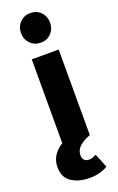

<svg xmlns="http://www.w3.org/2000/svg" viewBox="-191 -765 630 1025"><g transform="rotate(-20 123.5 -253.0)"><path d="M54 0V-486H207V0ZM130.5 -553Q95 -553 71.5 -577.2Q48 -601.5 48 -637Q48 -672.5 71.5 -696.8Q95 -721 130.5 -721Q167 -721 190 -696.8Q213 -672.5 213 -637Q213 -601.5 190 -577.2Q167 -553 130.5 -553ZM129.5 215Q66.5 215 26.2 187.5Q-14 160 -14 104Q-14 52.5 20.8 16.8Q55.5 -19 115 -32L207 0Q167.5 14.5 145.2 35Q123 55.5 123 85Q123 102.5 132.5 112.2Q142 122 160 122Q171.5 122 181.5 118Q191.5 114 200.5 109.5L233 189Q213.5 200 188.2 207.5Q163 215 129.5 215Z"/></g></svg>

Font: Outfit Thin
Style: Regular
Weight: 100
Designer: Rodrigo Fuenzalida
Foundry: fragTYPE
Version: Version 1.100;gftools[0.9.27]